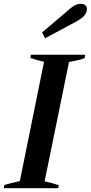

<svg xmlns="http://www.w3.org/2000/svg" viewBox="-33 -987 476 1007"><path d="M188 -817 328 -936Q338 -946 355 -956.5Q372 -967 390 -967Q407 -967 415 -959Q423 -951 423 -939Q423 -933 422 -930Q416 -901 369 -875L203 -786ZM-10 -17Q25 -27 71 -37L198 -663Q168 -669 126 -683L129 -700H414L411 -682Q392 -674 364.5 -669Q337 -664 329 -662L201 -36Q232 -30 275 -16L272 0H-13Z"/></svg>

Font: Trirong SemiBold
Style: Italic
Weight: 600
Italic angle: -12°
Designer: Katatrad Team
Foundry: CadsonDemak
Version: Version 1.001